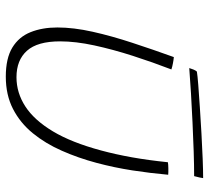

<svg xmlns="http://www.w3.org/2000/svg" viewBox="-48 -618 686 629"><g transform="rotate(90 294.5 -303.0)"><path d="M511 -510.5Q513.5 -511 519 -511.5Q524.5 -512 530.5 -512Q536 -512 543 -512Q550 -512 552 -511.5Q547 -454.5 537.8 -394.5Q528.5 -334.5 513 -276.5Q497 -216.5 473.2 -162.8Q449.5 -109 415.8 -67.8Q382 -26.5 336.2 -3Q290.5 20.5 230.5 20.5Q170.5 20.5 135.2 -1Q100 -22.5 84.8 -60.8Q69.5 -99 69.5 -148.5Q69.5 -201.5 83.5 -264Q97.5 -326.5 119.8 -394.2Q142 -462 166.5 -530Q171 -529.5 176.5 -528.8Q182 -528 187 -527Q192.5 -526 197.2 -524.8Q202 -523.5 207 -522Q183.5 -461 162.5 -395.8Q141.5 -330.5 128.2 -269.2Q115 -208 115 -157.5Q115 -83 145.8 -48.8Q176.5 -14.5 232.5 -14.5Q283.5 -14.5 328.2 -43.5Q373 -72.5 409.8 -133.8Q446.5 -195 472.5 -292Q485 -338 494.8 -392.5Q504.5 -447 511 -510.5ZM556.5 -596.5Q520.5 -596.5 475 -595Q429.5 -593.5 380.8 -591.2Q332 -589 285.8 -586.2Q239.5 -583.5 202.5 -580.5Q204 -586 207.2 -594Q210.5 -602 214 -605.5Q226 -607.5 257.2 -610Q288.5 -612.5 330.5 -615.2Q372.5 -618 417 -620.5Q461.5 -623 500.2 -624.5Q539 -626 563 -626Q563 -623.5 561 -614.5Q559 -605.5 556.5 -596.5Z"/></g></svg>

Font: Grandstander Thin Thin
Style: Italic
Weight: 250
Italic angle: -15°
Version: Version 1.200